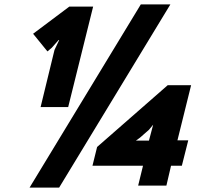

<svg xmlns="http://www.w3.org/2000/svg" viewBox="-20 -840 946 870"><path d="M804 -89H755L734 1H606L628 -89H399L420 -174L740 -454H846L784 -204H833ZM752 -820 248 10H114L618 -820ZM289 -355H164L227 -614L248 -658L246 -659L215 -624L195 -607L130 -687L294 -810H402ZM674 -275 655 -252 614 -216 596 -203H655Z"/></svg>

Font: TypoPRO Sinkin Sans
Style: 800 Black Italic
Weight: 900
Italic angle: -112°
Designer: Keith Bates
Foundry: K-Type
Version: Sinkin Sans (version 1.0)  by Keith Bates   •   © 2014   www